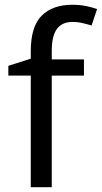

<svg xmlns="http://www.w3.org/2000/svg" viewBox="-20 -785 427 805"><path d="M332 -468H197V0H109V-468H15V-509L109 -539V-570Q109 -674 155 -719.5Q201 -765 283 -765Q315 -765 341.5 -759.5Q368 -754 387 -747L364 -678Q348 -683 327 -688Q306 -693 284 -693Q240 -693 218.5 -663.5Q197 -634 197 -571V-536H332Z"/></svg>

Font: Noto Sans Manichaean
Style: Regular
Weight: 400
Designer: Monotype Design Team
Foundry: Monotype Imaging Inc.
Version: Version 2.005; ttfautohint (v1.8.4.7-5d5b)